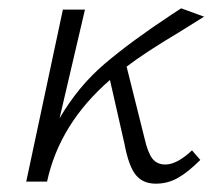

<svg xmlns="http://www.w3.org/2000/svg" viewBox="-20 -436 527 461"><path d="M441 -75 461 -52Q432 -23 407.5 -9Q383 5 354 5Q323 5 306 -16Q289 -37 279 -90L244 -244Q123 -139 93 0H43L131 -413H184L123 -152Q168 -229 231.5 -283Q295 -337 392 -401L415 -416L470 -396Q422 -366 409 -358Q327 -309 284 -276L327 -104Q335 -69 346 -55Q357 -41 377 -41Q405 -41 441 -75Z"/></svg>

Font: Ysabeau Semilight
Style: Italic
Weight: 300
Italic angle: -12°
Designer: Christian Thalmann (Catharsis Fonts)
Version: Version 0.003